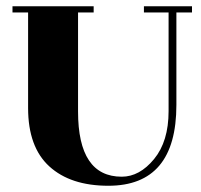

<svg xmlns="http://www.w3.org/2000/svg" viewBox="-20 -580 645 615"><path d="M545 -244Q545 15 327 15Q206 15 138 -47Q70 -109 70 -234V-540H20V-560H280V-540H230V-223Q230 -14 370 -14Q427 -14 473.5 -70.5Q520 -127 520 -224V-540H441V-560H595V-540H545Z"/></svg>

Font: Rozha One
Style: Regular
Weight: 400
Designer: Tim Donaldson, Indian Type Foundry
Foundry: Indian Type Foundry
Version: Version 1.301;PS 1.0;hotconv 1.0.78;makeotf.lib2.5.61930; tt